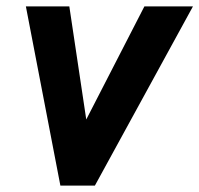

<svg xmlns="http://www.w3.org/2000/svg" viewBox="-20 -581 624 601"><path d="M277 0H169L61 -561H197L250 -207L432 -561H584Z"/></svg>

Font: Open Sauce One
Style: Bold Italic
Weight: 700
Italic angle: -10°
Designer: Alfredo Marco Pradil
Foundry: Creative Sauce Fz LLC
Version: Version 1.477